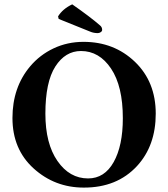

<svg xmlns="http://www.w3.org/2000/svg" viewBox="-20 -850 770 880"><path d="M351.1 -616.2Q279.3 -616.2 233.6 -545.2Q188 -474.1 188 -329.1Q188 -191.9 243.4 -112.1Q298.8 -32.2 383.8 -32.2Q459 -32.2 501 -107.2Q543 -182.1 543 -308.1Q543 -455.1 489 -535.6Q435.1 -616.2 351.1 -616.2ZM693.8 -329.1Q693.8 -182.1 607.9 -88.9Q516.1 10.3 363.8 9.8Q231 9.8 134 -78.1Q37.1 -166 37.1 -309.1Q37.1 -449.7 118.2 -545.9Q162.6 -598.6 225.8 -628.4Q289.1 -658.2 362.8 -658.2Q502.9 -658.2 598.4 -566.7Q693.8 -475.1 693.8 -329.1ZM311 -830.1Q267.1 -809.1 246.1 -774.9L249 -763.2L393.1 -705.1Q409.2 -698.2 428.2 -698.2Q435.1 -698.2 441.7 -702.6Q448.2 -707 448.2 -712.9Q448.2 -726.1 438 -733.9Q393.1 -772.9 311 -830.1Z"/></svg>

Font: Linux Libertine
Style: Bold
Weight: 700
Designer: Philipp H. Poll
Foundry: Philipp H. Poll
Version: Version 5.0.3